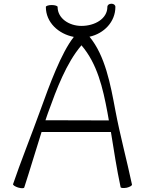

<svg xmlns="http://www.w3.org/2000/svg" viewBox="-20 -997 768 1030"><path d="M110 9C141 -86 173 -195 203 -289H575C591 -190 606 -91 627 7C628 12 643 13 660 10C676 6 689 -1 688 -7C660 -139 624 -271 599 -404C573 -544 544 -699 460 -800C538 -817 599 -880 599 -960C599 -970 590 -977 578 -977C565 -977 556 -970 556 -960C556 -896 488 -858 417 -858C351 -858 289 -898 289 -960C289 -965 275 -970 257 -970C240 -970 226 -965 226 -960C226 -877 293 -815 376 -799C308 -713 245 -540 197 -407C149 -274 87 -119 50 -9C49 -4 61 4 77 9C94 14 108 14 110 9ZM238 -393C284 -520 335 -658 417 -754C502 -655 532 -524 556 -396C559 -381 561 -366 564 -351L224 -352C229 -366 233 -380 238 -393Z"/></svg>

Font: Nupuram ExtraLight
Style: Regular
Weight: 200
Designer: Santhosh Thottingal (santhosh.thottingal@gmail.com)
Foundry: SMC
Version: Version 1.000